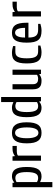

<svg xmlns="http://www.w3.org/2000/svg" viewBox="1197 -1937 940 3374"><g transform="rotate(-90 1667.0 -250.0)"><path d="M64.9 200.2V-500H140.1L145 -470.2H149.9Q168.9 -489.3 197 -499.5Q225.1 -509.8 254.9 -509.8Q293.9 -509.8 325 -497.3Q356 -484.9 377 -454.8Q397.9 -424.8 408.9 -375Q419.9 -325.2 419.9 -250Q419.9 -174.8 408.9 -125Q397.9 -75.2 377 -45.2Q356 -15.1 325 -2.7Q293.9 9.8 254.9 9.8Q225.1 9.8 201.7 2.9Q178.2 -3.9 154.8 -15.1V200.2ZM154.8 -69.8Q166 -62 186 -55.9Q206.1 -49.8 225.1 -49.8Q249 -49.8 268.6 -58.3Q288.1 -66.9 301.5 -89.4Q314.9 -111.8 322.5 -150.9Q330.1 -189.9 330.1 -250Q330.1 -310.1 322.5 -348.6Q314.9 -387.2 301.5 -409.7Q288.1 -432.1 268.6 -441.2Q249 -450.2 225.1 -450.2Q206.1 -450.2 186 -444.1Q166 -438 154.8 -430.2Z M529.8 0V-500H606L610.8 -460H615.7Q633.8 -475.1 664.3 -487.5Q694.8 -500 739.7 -500H790V-424.8H689.9Q670.9 -424.8 652.8 -420.4Q634.8 -416 619.6 -404.8V0Z M835 -250Q835 -323.2 846.9 -373Q858.9 -422.9 882.6 -453.4Q906.2 -483.9 940.7 -496.8Q975.1 -509.8 1020 -509.8Q1064.9 -509.8 1099.6 -496.8Q1134.3 -483.9 1157.7 -453.4Q1181.2 -422.9 1193.1 -373Q1205.1 -323.2 1205.1 -250Q1205.1 -176.8 1193.1 -127Q1181.2 -77.1 1157.7 -46.6Q1134.3 -16.1 1099.6 -3.2Q1064.9 9.8 1020 9.8Q975.1 9.8 940.7 -3.2Q906.2 -16.1 882.6 -46.6Q858.9 -77.1 846.9 -127Q835 -176.8 835 -250ZM924.8 -250Q924.8 -189.9 932.9 -150.4Q940.9 -110.8 953.9 -87.4Q966.8 -64 983.9 -54.4Q1001 -44.9 1020 -44.9Q1039.1 -44.9 1056.2 -54.4Q1073.2 -64 1086.2 -87.4Q1099.1 -110.8 1107.2 -150.4Q1115.2 -189.9 1115.2 -250Q1115.2 -310.1 1107.2 -349.6Q1099.1 -389.2 1086.2 -412.6Q1073.2 -436 1056.2 -445.6Q1039.1 -455.1 1020 -455.1Q1001 -455.1 983.9 -445.6Q966.8 -436 953.9 -412.6Q940.9 -389.2 932.9 -349.6Q924.8 -310.1 924.8 -250Z M1294.9 -250Q1294.9 -325.2 1305.9 -375Q1316.9 -424.8 1337.9 -454.8Q1358.9 -484.9 1389.9 -497.3Q1420.9 -509.8 1460 -509.8Q1489.7 -509.8 1513.4 -502.9Q1537.1 -496.1 1560.1 -484.9V-700.2H1649.9V0H1575.2L1569.8 -29.8H1564.9Q1545.9 -10.7 1518.1 -0.5Q1490.2 9.8 1460 9.8Q1420.9 9.8 1389.9 -2.7Q1358.9 -15.1 1337.9 -45.2Q1316.9 -75.2 1305.9 -125Q1294.9 -174.8 1294.9 -250ZM1384.8 -250Q1384.8 -189.9 1392.3 -150.9Q1399.9 -111.8 1413.3 -89.4Q1426.8 -66.9 1446.3 -58.3Q1465.8 -49.8 1490.2 -49.8Q1509.3 -49.8 1529.1 -55.9Q1548.8 -62 1560.1 -69.8V-430.2Q1548.8 -438 1528.8 -444.1Q1508.8 -450.2 1490.2 -450.2Q1466.3 -450.2 1446.5 -441.2Q1426.8 -432.1 1413.3 -409.7Q1399.9 -387.2 1392.3 -348.6Q1384.8 -310.1 1384.8 -250Z M1784.7 -140.1V-500H1874.5V-140.1Q1874.5 -114.3 1881.6 -96.7Q1888.7 -79.1 1901.6 -68.6Q1914.6 -58.1 1931.6 -54Q1948.7 -49.8 1969.7 -49.8Q1988.8 -49.8 2008.8 -55.9Q2028.8 -62 2039.6 -69.8V-500H2129.9V0H2054.7L2049.8 -29.8H2044.9Q2025.9 -10.7 1997.8 -0.5Q1969.7 9.8 1939.9 9.8Q1903.8 9.8 1875.2 3.4Q1846.7 -2.9 1826.7 -20Q1806.6 -37.1 1795.7 -66.2Q1784.7 -95.2 1784.7 -140.1Z M2239.3 -250Q2239.3 -325.2 2250.7 -375Q2262.2 -424.8 2285.2 -454.8Q2308.1 -484.9 2342.8 -497.3Q2377.4 -509.8 2424.3 -509.8Q2454.1 -509.8 2487.8 -503.9Q2521.5 -498 2544.4 -490.2V-450.2H2444.3Q2416.5 -450.2 2395 -441.2Q2373.5 -432.1 2358.9 -409.7Q2344.2 -387.2 2336.7 -348.6Q2329.1 -310.1 2329.1 -250Q2329.1 -189.9 2336.7 -150.9Q2344.2 -111.8 2359.9 -89.4Q2375.5 -66.9 2398.9 -58.3Q2422.4 -49.8 2454.1 -49.8H2554.2V-9.8Q2531.2 -2 2497.8 3.9Q2464.4 9.8 2434.6 9.8Q2383.8 9.8 2347.2 -2.7Q2310.5 -15.1 2286.4 -45.2Q2262.2 -75.2 2250.7 -125Q2239.3 -174.8 2239.3 -250Z M2604.5 -250Q2604.5 -325.2 2615.5 -375Q2626.5 -424.8 2648.4 -454.8Q2670.4 -484.9 2703.4 -497.3Q2736.3 -509.8 2779.8 -509.8Q2822.8 -509.8 2855.7 -497.3Q2888.7 -484.9 2910.6 -454.8Q2932.6 -424.8 2943.6 -375Q2954.6 -325.2 2954.6 -250V-220.2H2694.3Q2694.3 -171.4 2702.4 -138.7Q2710.4 -106 2727.1 -86.4Q2743.7 -66.9 2770 -58.3Q2796.4 -49.8 2834.5 -49.8H2934.6V-9.8Q2911.6 -2 2878.2 3.9Q2844.7 9.8 2814.5 9.8Q2758.3 9.8 2718.5 -2.7Q2678.7 -15.1 2653.1 -45.2Q2627.4 -75.2 2616 -125Q2604.5 -174.8 2604.5 -250ZM2694.3 -279.8H2864.7Q2864.7 -330.6 2857.7 -364.3Q2850.6 -397.9 2839.1 -418Q2827.6 -438 2812 -446.5Q2796.4 -455.1 2779.8 -455.1Q2762.7 -455.1 2747.1 -446.5Q2731.4 -438 2720 -418Q2708.5 -397.9 2701.4 -364.5Q2694.3 -331.1 2694.3 -279.8Z M3064.5 0V-500H3140.6L3145.5 -460H3150.4Q3168.5 -475.1 3199 -487.5Q3229.5 -500 3274.4 -500H3324.7V-424.8H3224.6Q3205.6 -424.8 3187.5 -420.4Q3169.4 -416 3154.3 -404.8V0Z"/></g></svg>

Font: 
Style: .
Weight: 400
Designer: Jovanny Lemonad
Foundry: Jovanny Lemonad
Version: Version 1.002